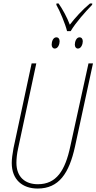

<svg xmlns="http://www.w3.org/2000/svg" viewBox="-20 -1081 558 1111"><path d="M368 -901H389C418 -950 475 -1014 513 -1053L514 -1061H501C456 -1024 414 -977 384 -938C368 -981 342 -1028 319 -1061H307L306 -1053C326 -1019 358 -942 368 -901ZM297 -800C316 -800 325 -825 325 -842C325 -856 318 -865 306 -865C287 -865 279 -840 279 -823C279 -809 286 -800 297 -800ZM431 -800C450 -800 459 -826 459 -842C459 -856 452 -865 440 -865C422 -865 413 -840 413 -823C413 -809 420 -800 431 -800ZM198 10C321 10 380 -78 414 -233L518 -714H492L387 -235C357 -93 306 -15 199 -15C125 -15 75 -57 75 -139C75 -162 78 -192 85 -223L190 -714H163L58 -223C52 -190 48 -161 48 -138C48 -41 110 10 198 10Z"/></svg>

Font: Noto Sans Condensed Thin
Style: Italic
Weight: 100
Width: 3
Italic angle: -12°
Designer: Monotype Design Team
Foundry: Monotype Imaging Inc.
Version: Version 2.013